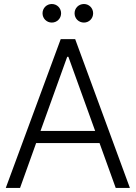

<svg xmlns="http://www.w3.org/2000/svg" viewBox="-20 -919 664 939"><path d="M8.3 0H78.1L156.7 -219.2H466.8L545.9 0H615.2L347.7 -727.5H276.9ZM178.2 -278.8 308.6 -641.1H314.5L445.3 -278.8ZM188 -854C188 -828.6 208 -808.6 233.4 -808.6C258.8 -808.6 278.8 -828.6 278.8 -854C278.8 -879.4 258.8 -899.4 233.4 -899.4C208 -899.4 188 -879.4 188 -854ZM344.7 -854C344.7 -828.6 364.7 -808.6 390.6 -808.6C415.5 -808.6 435.5 -828.6 435.5 -854C435.5 -879.4 415.5 -899.4 390.6 -899.4C364.7 -899.4 344.7 -879.4 344.7 -854Z"/></svg>

Font: Guggenheim Sans Display Light
Style: Regular
Weight: 300
Designer: Modified by Tom Baber under direction of Pentagram Design 2023
Foundry: rsms
Version: Version 1.001;Glyphs 3.1.2 (3151)